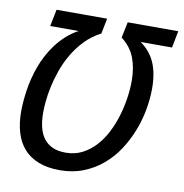

<svg xmlns="http://www.w3.org/2000/svg" viewBox="-75 -709 755 789"><g transform="rotate(10 303.0 -314.5)"><path d="M98.1 -638.2H309.1L296.4 -574.2Q257.8 -554.2 229.5 -524.4Q201.2 -494.6 181.4 -460.4Q161.6 -426.3 148.9 -389.9Q136.2 -353.5 129.2 -320.1Q122.1 -286.6 119.6 -258.5Q117.2 -230.5 117.2 -212.4Q117.2 -179.7 123.5 -152.8Q129.9 -126 144 -106.7Q158.2 -87.4 180.9 -76.9Q203.6 -66.4 236.3 -66.4Q274.4 -66.4 305.2 -82Q335.9 -97.7 360.1 -124Q384.3 -150.4 401.9 -184.6Q419.4 -218.8 430.7 -256.3Q441.9 -293.9 447.5 -331.8Q453.1 -369.6 453.1 -403.3Q453.1 -458 437 -499.8Q420.9 -541.5 381.3 -572.3L395 -638.2H606L592.3 -567.9H461.4Q502.9 -538.6 522 -494.6Q541 -450.7 541 -388.2Q541 -345.2 532.7 -299.1Q524.4 -252.9 507.1 -208.7Q489.7 -164.6 463.9 -125.2Q438 -85.9 402.8 -56.2Q367.7 -26.4 323.2 -8.8Q278.8 8.8 225.1 8.8Q174.3 8.8 137 -5.6Q99.6 -20 75.2 -47.1Q50.8 -74.2 39.1 -113.5Q27.3 -152.8 27.3 -202.1Q27.3 -239.7 34.4 -289.6Q41.5 -339.4 60.1 -391.1Q69.3 -416.5 82.8 -441.9Q96.2 -467.3 113.8 -490.5Q131.3 -513.7 153.6 -533.7Q175.8 -553.7 202.6 -567.9H84Z"/></g></svg>

Font: Code New Roman
Style: Italic
Weight: 400
Italic angle: -11°
Monospace: yes
Designer: Sam Radian
Foundry: Code New Roman
Version: Version 1.508 October 19, 2014